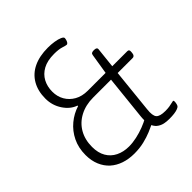

<svg xmlns="http://www.w3.org/2000/svg" viewBox="-188 -850 1001 1001"><g transform="rotate(-45 312.0 -349.5)"><path d="M242 5Q201 5 167 -6.5Q133 -18 108.5 -40Q84 -62 70 -95Q56 -128 56 -170Q56 -223 76.5 -265Q97 -307 132 -336Q167 -365 209 -378V-382Q170 -395 143 -435.5Q116 -476 116 -526Q116 -582 139.5 -622.5Q163 -663 207 -684Q251 -705 313 -705Q337 -705 359.5 -701.5Q382 -698 396.5 -691.5Q411 -685 411 -678Q411 -673 409 -665.5Q407 -658 403 -652Q399 -646 393 -646Q387 -646 367 -652.5Q347 -659 313 -659Q263 -659 231 -641.5Q199 -624 183 -594Q167 -564 167 -526Q167 -490 183.5 -461.5Q200 -433 230 -416Q260 -399 302 -399H433L451 -511Q452 -520 457.5 -523Q463 -526 471 -526H475Q485 -526 490 -522.5Q495 -519 494 -511L482 -399H593Q600 -399 603 -395Q606 -391 605 -381L604 -372Q603 -363 598.5 -358.5Q594 -354 588 -354H477L452 -112Q447 -68 460 -53Q473 -38 513 -38Q530 -38 543 -40Q556 -42 565 -44.5Q574 -47 577 -47Q580 -47 581 -45Q582 -43 582 -40Q582 -36 581.5 -31Q581 -26 579.5 -21Q578 -16 576 -12Q573 -7 562 -2.5Q551 2 535 4Q519 6 499 6Q485 6 467.5 3.5Q450 1 434 -9Q418 -19 409 -38Q397 -32 372 -21.5Q347 -11 314 -3Q281 5 242 5ZM248 -41Q275 -41 305 -47.5Q335 -54 363.5 -65Q392 -76 412 -88L407 -58Q403 -65 401.5 -77Q400 -89 402 -107L428 -354H296Q241 -354 198.5 -331.5Q156 -309 133 -269Q110 -229 110 -176Q110 -132 127.5 -102Q145 -72 176.5 -56.5Q208 -41 248 -41Z"/></g></svg>

Font: Asap ExtraLight
Style: Italic
Weight: 250
Italic angle: -6°
Version: Version 3.001